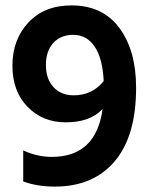

<svg xmlns="http://www.w3.org/2000/svg" viewBox="-20 -683 562 711"><path d="M253 -330Q322 -330 364 -383Q360 -467 330.5 -510.5Q301 -554 251 -554Q205 -554 177.5 -524Q150 -494 150 -442Q150 -391 178 -360.5Q206 -330 253 -330ZM484 -358Q484 -179 404.5 -85.5Q325 8 183 8Q118 8 66 -11V-126Q118 -102 172 -102Q336 -102 360 -280Q315 -230 223 -230Q138 -230 82 -287.5Q26 -345 26 -440Q26 -536 85 -599.5Q144 -663 245 -663Q360 -663 422 -579.5Q484 -496 484 -358Z"/></svg>

Font: Hind Vadodara SemiBold
Style: Regular
Weight: 600
Designer: Hitesh Malaviya
Foundry: Indian Type Foundry
Version: Version 1.001;PS 1.0;hotconv 1.0.86;makeotf.lib2.5.63406; tt